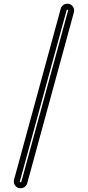

<svg xmlns="http://www.w3.org/2000/svg" viewBox="-20 -812 469 1024"><path d="M90 192Q85 192 80 191Q66 187 58.5 174Q51 161 55 146L304 -766Q308 -780 321 -787.5Q334 -795 348.5 -791Q363 -787 370.5 -774Q378 -761 374 -746L125 166Q123 173 117.5 179.5Q112 186 105 189Q98 192 90 192ZM339 -760Q338 -760 337 -760Q336 -759 335 -757L86 155Q85 157 86 158Q87 159 89 160Q93 161 94 157L343 -755Q344 -757 343 -758Q342 -759 340 -760Q340 -760 339 -760Z"/></svg>

Font: Soda Fountain
Style: InlineOblique
Weight: 400
Version: Version 1.0